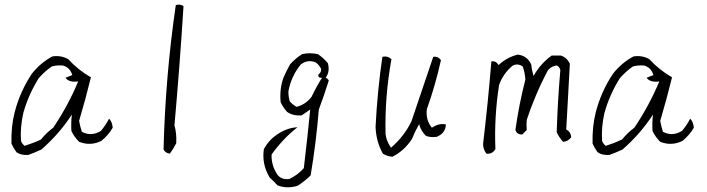

<svg xmlns="http://www.w3.org/2000/svg" viewBox="-20 -692 3040 826"><path d="M205.1 -449.2Q242.2 -455.1 273.4 -437.5Q316.4 -390.6 371.1 -359.4Q347.7 -263.7 320.3 -171.9Q324.2 -150.4 332 -125Q373 -103.5 414.1 -128.9Q435.5 -154.3 449.2 -181.6Q462.9 -168 464.8 -142.6Q447.3 -111.3 416 -85.9Q369.1 -62.5 320.3 -82Q298.8 -103.5 287.1 -128.9Q285.2 -166 289.1 -199.2Q236.3 -117.2 158.2 -48.8Q128.9 -35.2 101.6 -25.4Q70.3 -23.4 50.8 -37.1Q37.1 -56.6 29.3 -74.2Q27.3 -146.5 43 -209Q66.4 -298.8 117.2 -375Q154.3 -421.9 205.1 -449.2ZM250 -410.2Q224.6 -412.1 203.1 -406.2Q171.9 -384.8 146.5 -355.5Q101.6 -283.2 80.1 -205.1Q66.4 -144.5 70.3 -85.9Q74.2 -74.2 85.9 -64.5Q123 -76.2 156.2 -91.8Q179.7 -121.1 209 -142.6Q273.4 -238.3 316.4 -341.8Q277.3 -335.9 261.7 -357.4Q275.4 -363.3 291 -369.1Q281.2 -402.3 250 -410.2Z M736.3 -669.9Q753.9 -675.8 769.5 -666Q753.9 -416 730.5 -152.3Q740.2 -121.1 738.3 -76.2Q726.6 -52.7 710.9 -31.2Q691.4 -33.2 683.6 -48.8Q691.4 -363.3 736.3 -669.9Z M1279.3 -459Q1312.5 -466.8 1347.7 -459Q1371.1 -443.4 1390.6 -419.9Q1400.4 -382.8 1380.9 -357.4Q1388.7 -355.5 1394.5 -345.7Q1375 -283.2 1351.6 -220.7Q1339.8 -76.2 1316.4 62.5Q1291 87.9 1259.8 107.4Q1214.8 121.1 1173.8 105.5Q1158.2 87.9 1140.6 72.3Q1105.5 15.6 1115.2 -50.8Q1136.7 -89.8 1171.9 -113.3Q1214.8 -142.6 1259.8 -144.5Q1197.3 -95.7 1148.4 -27.3Q1146.5 21.5 1175.8 62.5Q1193.4 82 1224.6 78.1Q1261.7 60.5 1287.1 31.2Q1302.7 -99.6 1314.5 -220.7Q1296.9 -209 1277.3 -195.3Q1238.3 -193.4 1214.8 -210.9Q1197.3 -230.5 1187.5 -252Q1181.6 -306.6 1199.2 -357.4Q1212.9 -388.7 1228.5 -416Q1252 -441.4 1279.3 -459ZM1337.9 -423.8Q1302.7 -437.5 1273.4 -414.1Q1232.4 -363.3 1220.7 -298.8Q1220.7 -275.4 1226.6 -255.9Q1238.3 -242.2 1255.9 -232.4Q1294.9 -242.2 1320.3 -275.4Q1341.8 -320.3 1365.2 -357.4Q1347.7 -355.5 1349.6 -371.1Q1363.3 -380.9 1361.3 -396.5Q1351.6 -414.1 1337.9 -423.8Z M1625 -447.3Q1646.5 -453.1 1664.1 -437.5Q1634.8 -277.3 1638.7 -115.2Q1642.6 -84 1662.1 -56.6Q1718.8 -105.5 1750 -169.9Q1796.9 -308.6 1843.8 -447.3Q1863.3 -451.2 1877 -433.6Q1853.5 -326.2 1816.4 -222.7Q1810.5 -175.8 1837.9 -142.6Q1871.1 -164.1 1898.4 -156.2Q1896.5 -119.1 1859.4 -103.5Q1834 -99.6 1812.5 -107.4Q1789.1 -130.9 1783.2 -158.2Q1765.6 -127 1752 -93.8Q1718.8 -43 1668 -17.6Q1644.5 -19.5 1627 -31.2Q1597.7 -84 1595.7 -146.5Q1603.5 -300.8 1625 -447.3Z M2125 -412.1Q2160.2 -445.3 2207 -457Q2248 -453.1 2265.6 -414.1Q2267.6 -390.6 2275.4 -365.2Q2304.7 -418 2353.5 -453.1Q2371.1 -453.1 2392.6 -453.1Q2418 -445.3 2431.6 -418Q2423.8 -273.4 2416 -134.8Q2435.5 -125 2437.5 -101.6Q2421.9 -82 2402.3 -82Q2384.8 -101.6 2375 -123Q2378.9 -253.9 2390.6 -390.6Q2386.7 -406.2 2375 -410.2Q2353.5 -408.2 2337.9 -390.6Q2283.2 -289.1 2246.1 -175.8Q2244.1 -154.3 2246.1 -132.8Q2236.3 -123 2226.6 -113.3Q2203.1 -113.3 2197.3 -132.8Q2212.9 -244.1 2240.2 -349.6Q2238.3 -380.9 2228.5 -406.2Q2205.1 -421.9 2183.6 -408.2Q2144.5 -375 2127 -326.2Q2105.5 -187.5 2111.3 -50.8Q2097.7 -27.3 2072.3 -31.2Q2056.6 -52.7 2058.6 -76.2Q2080.1 -255.9 2093.8 -427.7Q2113.3 -431.6 2125 -412.1Z M2705.1 -449.2Q2742.2 -455.1 2773.4 -437.5Q2816.4 -390.6 2871.1 -359.4Q2847.7 -263.7 2820.3 -171.9Q2824.2 -150.4 2832 -125Q2873 -103.5 2914.1 -128.9Q2935.5 -154.3 2949.2 -181.6Q2962.9 -168 2964.8 -142.6Q2947.3 -111.3 2916 -85.9Q2869.1 -62.5 2820.3 -82Q2798.8 -103.5 2787.1 -128.9Q2785.2 -166 2789.1 -199.2Q2736.3 -117.2 2658.2 -48.8Q2628.9 -35.2 2601.6 -25.4Q2570.3 -23.4 2550.8 -37.1Q2537.1 -56.6 2529.3 -74.2Q2527.3 -146.5 2543 -209Q2566.4 -298.8 2617.2 -375Q2654.3 -421.9 2705.1 -449.2ZM2750 -410.2Q2724.6 -412.1 2703.1 -406.2Q2671.9 -384.8 2646.5 -355.5Q2601.6 -283.2 2580.1 -205.1Q2566.4 -144.5 2570.3 -85.9Q2574.2 -74.2 2585.9 -64.5Q2623 -76.2 2656.2 -91.8Q2679.7 -121.1 2709 -142.6Q2773.4 -238.3 2816.4 -341.8Q2777.3 -335.9 2761.7 -357.4Q2775.4 -363.3 2791 -369.1Q2781.2 -402.3 2750 -410.2Z"/></svg>

Font: BoLeHuaiShuti
Style: Regular
Weight: 400
Designer: Aston.linsen@gmail.com
Foundry: BoLe
Version: Version 1.00 June 15, 2016, initial release